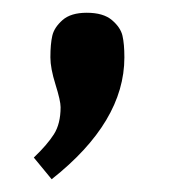

<svg xmlns="http://www.w3.org/2000/svg" viewBox="-20 -152 274 301"><path d="M59 -62Q59 -45 67 -19.5Q75 6 75 16Q75 42 64.5 58.5Q54 75 33 95L61 129Q175 39 175 -62Q175 -83 172 -96Q169 -109 155.5 -120.5Q142 -132 116 -132Q91 -132 78 -120.5Q65 -109 62 -96Q59 -83 59 -62Z"/></svg>

Font: Glegoo
Style: Bold
Weight: 700
Version: Version 2.0.1; ttfautohint (v0.9) -r 48 -G 60